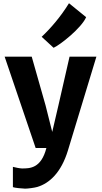

<svg xmlns="http://www.w3.org/2000/svg" viewBox="-20 -902 620 1170"><path d="M58.6 114.7V238.3C64.5 242.2 118.2 247.6 132.8 247.6C147.9 247.6 189 242.7 207 237.3C281.2 215.3 353 149.4 394 14.6L567.4 -556.6H403.8L335.9 -259.3L298.3 -98.1L257.8 -259.3L173.3 -556.6H8.3L197.3 0H262.7C230.5 124.5 162.1 124.5 113.8 124.5C102.5 124.5 69.3 118.2 58.6 114.7ZM306.6 -610.8C345.7 -627.9 476.1 -730.5 504.9 -797.4L400.4 -882.3C350.6 -801.3 289.1 -729.5 233.9 -677.7Z"/></svg>

Font: Merriweather Sans
Style: Bold
Weight: 700
Designer: Eben Sorkin ( eben@eyebytes.com )
Foundry: Eben Sorkin
Version: Version 1.003